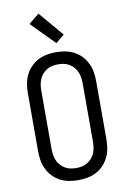

<svg xmlns="http://www.w3.org/2000/svg" viewBox="-105 -1041 735 1110"><g transform="rotate(-10 262.5 -486.0)"><path d="M262 8Q235 8 208 3Q181 -2 157 -14.5Q133 -27 114 -47Q95 -67 83 -91.5Q71 -116 66.5 -143Q62 -170 62 -197V-538Q62 -565 66.5 -592Q71 -619 83 -643.5Q95 -668 114 -688Q133 -708 157 -720.5Q181 -733 208 -738Q235 -743 262 -743Q290 -743 317 -738Q344 -733 368 -720.5Q392 -708 411 -688Q430 -668 442 -643.5Q454 -619 458.5 -592Q463 -565 463 -538V-197Q463 -170 458.5 -143Q454 -116 442 -91.5Q430 -67 411 -47Q392 -27 368 -14.5Q344 -2 317 3Q290 8 262 8ZM263 -63Q280 -63 297 -66.5Q314 -70 328.5 -79Q343 -88 354.5 -101Q366 -114 372.5 -130Q379 -146 381.5 -163Q384 -180 384 -197V-538Q384 -555 381.5 -572Q379 -589 372.5 -605Q366 -621 354.5 -634Q343 -647 328.5 -656Q314 -665 297 -668.5Q280 -672 263 -672Q245 -672 228 -668.5Q211 -665 196.5 -656Q182 -647 170.5 -634Q159 -621 152.5 -605Q146 -589 143.5 -572Q141 -555 141 -538V-197Q141 -180 143.5 -163Q146 -146 152.5 -130Q159 -114 170.5 -101Q182 -88 196.5 -79Q211 -70 228 -66.5Q245 -63 263 -63ZM275 -794 141 -930 202 -980 325 -836Z"/></g></svg>

Font: Iosevka Pride
Style: Regular
Weight: 400
Monospace: yes
Designer: Belleve Invis
Foundry: Belleve Invis
Version: Version 30.3.1; ttfautohint (v1.8.4)